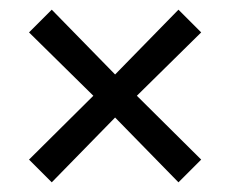

<svg xmlns="http://www.w3.org/2000/svg" viewBox="-20 -521 477 397"><path d="M218 -278 87 -144 40 -191 173 -323 40 -454 87 -501 218 -367 349 -501 396 -454 263 -323 396 -191 349 -144Z"/></svg>

Font: Noto Sans Bengali ExtraCondensed
Style: Regular
Weight: 400
Width: 2
Designer: Jelle Bosma - Monotype Design Team
Foundry: Monotype Imaging Inc.
Version: Version 2.003; ttfautohint (v1.8.4.7-5d5b)